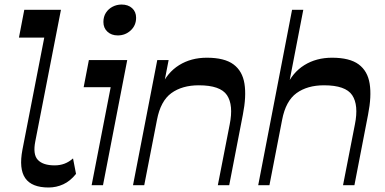

<svg xmlns="http://www.w3.org/2000/svg" viewBox="-20 -815 1694 845"><path d="M193.8 10.2Q119.8 10.2 91.2 -30.8Q62.6 -71.9 78.8 -156.5L174.8 -649.6H63.4L86.9 -772H248.3L135.5 -193.7Q123.8 -135.3 146.6 -111.3Q169.4 -87.2 220.4 -87.2Q243.8 -87.2 263.6 -94.6Q283.5 -102 301.4 -117.8L314.6 -49.7Q289.1 -17.9 258.5 -3.9Q227.9 10.2 193.8 10.2Z M498.2 -659.1Q470.5 -659.1 452.8 -675.5Q435.1 -691.9 435.1 -718.2Q435.1 -741.7 446.1 -758.8Q457.2 -776 475.6 -785.5Q494 -795 515.2 -795Q543.9 -795 561.4 -779.1Q579 -763.2 579 -736.8Q579 -703.1 555.2 -681.1Q531.4 -659.1 498.2 -659.1ZM383.3 0 467.1 -431.2H348.2L371.1 -550.5H539.9L433.3 0Z M565.4 0 672.1 -550.5H722.1L692.9 -399.8L688.4 -432.8Q715.8 -495.6 768.3 -528.3Q820.8 -561 890.3 -561Q967.9 -561 1007.5 -531.7Q1047.1 -502.4 1055.9 -446.6Q1064.8 -390.8 1048.8 -310.1L988.8 0H938.7L990.9 -267.3Q1008.1 -352.6 979 -396.1Q949.9 -439.6 855 -439.6Q781.7 -439.6 734.2 -405.2Q686.8 -370.7 671 -288L614.8 0Z M1116.4 0 1265.4 -772H1314.8L1242.9 -399.8L1239.4 -432.8Q1266.8 -495.6 1319.3 -528.3Q1371.8 -561 1441.3 -561Q1518.9 -561 1558.5 -531.7Q1598.1 -502.4 1606.9 -446.6Q1615.8 -390.8 1599.8 -310.1L1539.8 0H1489.7L1541.9 -267.3Q1559.1 -352.6 1530 -396.1Q1500.9 -439.6 1406 -439.6Q1332.7 -439.6 1285.1 -405.2Q1237.5 -370.7 1221.7 -288L1165.8 0Z"/></svg>

Font: Savate ExtraLight
Style: Italic
Weight: 200
Italic angle: -11°
Designer: Max Esnée
Foundry: Plomb Type
Version: Version 2.000